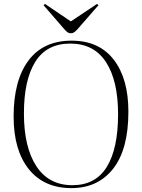

<svg xmlns="http://www.w3.org/2000/svg" viewBox="-20 -953 730 987"><path d="M347 14Q206 14 128 -83.5Q50 -181 50 -354Q50 -540 126.5 -642Q203 -744 348 -744Q489 -744 564.5 -646.5Q640 -549 640 -379Q640 -185 561.5 -85.5Q483 14 347 14ZM352 -1Q471 -1 529 -95Q587 -189 587 -366Q587 -538 525 -633.5Q463 -729 341 -729Q220 -729 161.5 -635.5Q103 -542 103 -370Q103 -196 167 -98.5Q231 -1 352 -1ZM344 -782Q334 -782 326.5 -787.5Q319 -793 308 -806L204 -926L211 -933L344 -843L479 -933L486 -926L375 -799Q368 -792 361 -787Q354 -782 344 -782Z"/></svg>

Font: Display Extralight
Style: Regular
Weight: 200
Designer: Latin by Veronika Burian and Jose Scaglione. Greek by Irene Vlachou. Cyrillic by Vera Evstafieva.
Foundry: TypeTogether
Version: Version 3.002